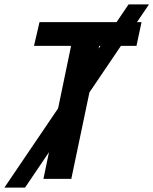

<svg xmlns="http://www.w3.org/2000/svg" viewBox="-69 -815 699 875"><path d="M-49 40 517 -795H610L45 40ZM129 0 255 -606H86L111 -714H576L553 -606H383L256 0Z"/></svg>

Font: Noto Sans Display SemiBold
Style: Italic
Weight: 600
Italic angle: -12°
Designer: Monotype Design Team
Foundry: Monotype Imaging Inc.
Version: Version 2.003